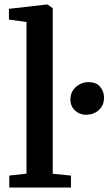

<svg xmlns="http://www.w3.org/2000/svg" viewBox="-20 -839 486 859"><path d="M98.5 -62V-740.5L20 -751.5V-799.5L190.5 -819H192L216 -802.5V-61.5L297.5 -53.5V0H21.5V-53.5ZM364 -325.5Q336.5 -325.5 315.8 -344.5Q295 -363.5 295 -394Q295 -428 319.5 -449.8Q344 -471.5 376 -471.5Q411 -471.5 428.2 -450.5Q445.5 -429.5 445.5 -402.5Q445.5 -367 421.8 -346.2Q398 -325.5 364 -325.5Z"/></svg>

Font: Merriweather SemiBold
Style: Regular
Weight: 600
Version: Version 2.100